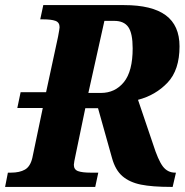

<svg xmlns="http://www.w3.org/2000/svg" viewBox="-34 -734 725 754"><path d="M-3 -56H9Q43 -56 64 -68Q85 -80 93 -114L134 -310H34L47 -372H147L194 -590Q200 -622 200 -627Q200 -646 184 -652Q168 -658 135 -658H124L136 -714H453Q563 -714 617 -674Q671 -634 671 -552Q671 -459 624 -409.5Q577 -360 508 -342L567 -168Q587 -105 605.5 -80.5Q624 -56 654 -56H657L644 0H637Q564 0 519.5 -9Q475 -18 447 -42Q419 -66 406 -113L351 -309H301L264 -131Q256 -94 256 -87Q256 -68 272.5 -62Q289 -56 322 -56H352L340 0H-14ZM362 -369Q418 -369 452.5 -411.5Q487 -454 487 -544Q487 -603 470 -627.5Q453 -652 415 -652H376L313 -369Z"/></svg>

Font: Noto Serif NarrowExtraBold
Style: Italic
Weight: 800
Width: 4
Italic angle: -12°
Designer: Monotype Design Team
Foundry: Monotype Imaging Inc.
Version: Version 1.001